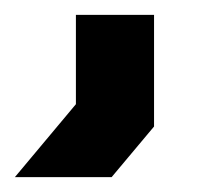

<svg xmlns="http://www.w3.org/2000/svg" viewBox="-38 -143 293 258"><path d="M169 -123H64V-3L-18 95H112L169 27Z"/></svg>

Font: Tekex
Style: Regular
Weight: 400
Designer: NC Empire
Foundry: NC Empire
Version: Version 1.001;hotconv 1.0.109;makeotfexe 2.5.65596